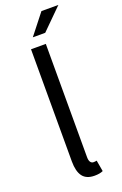

<svg xmlns="http://www.w3.org/2000/svg" viewBox="-169 -927 631 989"><g transform="rotate(-20 146.5 -432.5)"><path d="M163.6 -711.9V-90.8Q163.6 -72.8 169.9 -64Q176.3 -55.2 186 -55.2Q194.8 -55.2 204.1 -57.1L214.8 3.9Q196.8 12.2 168.5 12.2Q123.5 12.2 103 -15.1Q82.5 -42.5 82.5 -97.2V-711.9ZM112.3 -766.6 200.2 -878.4H293L180.2 -766.6Z"/></g></svg>

Font: Varta
Style: Regular
Weight: 400
Designer: Joana Correia, Viktoriya Grabowska, Eben Sorkin
Foundry: Sorkin Type
Version: Version 1.002; ttfautohint (v1.3) -l 8 -r 24 -G 200 -x 12 -H